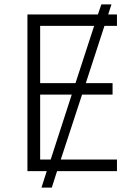

<svg xmlns="http://www.w3.org/2000/svg" viewBox="-20 -780 640 875"><path d="M105 0V-714H426L442 -760H488L473 -714H513V-662H456L371 -401H493V-349H354L257 -53H513V0H240L216 75H169L193 0ZM163 -401H324L409 -662H163ZM163 -53H211L307 -349H163Z"/></svg>

Font: Noto Sans Mono Light
Style: Regular
Weight: 300
Designer: Monotype Design Team
Foundry: Monotype Imaging Inc.
Version: Version 2.014; ttfautohint (v1.8.4.7-5d5b)